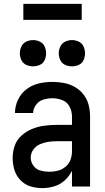

<svg xmlns="http://www.w3.org/2000/svg" viewBox="-20 -959 540 987"><path d="M150 -618Q168 -618 185 -625.5Q202 -633 209.5 -650Q217 -667 217 -685Q217 -703 209.5 -720Q202 -737 185 -745Q168 -753 150 -753Q132 -753 115 -745Q98 -737 90 -720Q82 -703 82 -685Q82 -667 90 -650Q98 -633 115 -625.5Q132 -618 150 -618ZM350 -618Q368 -618 385 -625.5Q402 -633 409.5 -650Q417 -667 417 -685Q417 -703 409.5 -720Q402 -737 385 -745Q368 -753 350 -753Q332 -753 315 -745Q298 -737 290 -720Q282 -703 282 -685Q282 -667 290 -650Q298 -633 315 -625.5Q332 -618 350 -618ZM197 8Q228 8 258.5 -1Q289 -10 312.5 -31.5Q336 -53 350 -81V0H443V-361Q443 -391 435.5 -420Q428 -449 409.5 -473Q391 -497 364.5 -512Q338 -527 308.5 -532.5Q279 -538 250 -538Q214 -538 179.5 -530Q145 -522 116.5 -500.5Q88 -479 72.5 -446Q57 -413 57 -378H150Q151 -401 165.5 -420.5Q180 -440 203 -447Q226 -454 250 -454Q275 -454 300 -444.5Q325 -435 337.5 -411Q350 -387 350 -361V-317H269Q237 -317 205.5 -312.5Q174 -308 144.5 -296Q115 -284 90.5 -262Q66 -240 55.5 -209.5Q45 -179 45 -147Q45 -116 54 -86Q63 -56 85 -33Q107 -10 136.5 -1Q166 8 197 8ZM233 -76Q211 -76 188.5 -82Q166 -88 152 -107Q138 -126 138 -149Q138 -171 151 -189.5Q164 -208 184 -217Q204 -226 226 -229.5Q248 -233 269 -233H350V-180Q350 -158 342 -137Q334 -116 316.5 -101.5Q299 -87 277 -81.5Q255 -76 233 -76ZM100 -857H400V-939H100Z"/></svg>

Font: Iosevka SS08 Medium
Style: Regular
Weight: 500
Monospace: yes
Designer: Belleve Invis
Foundry: Belleve Invis
Version: Version 3.4.3; ttfautohint (v1.8.3)